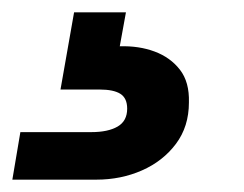

<svg xmlns="http://www.w3.org/2000/svg" viewBox="-110 -27 396 311"><path d="M-90 264 -77 187H38Q65 187 80.5 178Q96 169 96 149Q96 132 85 125Q74 118 51 118H-12L10 -7H94L84 48Q115 47 140.5 56.5Q166 66 181.5 86Q197 106 196 139Q196 178 175 206Q154 234 120 249Q86 264 46 264Z"/></svg>

Font: DM Sans 20pt
Style: Bold Italic
Weight: 700
Italic angle: -10°
Version: Version 4.004;gftools[0.9.30]